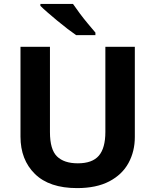

<svg xmlns="http://www.w3.org/2000/svg" viewBox="-20 -954 796 984"><path d="M671 -714V-252Q671 -178 638.5 -118.5Q606 -59 540 -24.5Q474 10 375 10Q233 10 159 -62.5Q85 -135 85 -254V-714H236V-277Q236 -188 272 -152.5Q308 -117 379 -117Q453 -117 486.5 -156Q520 -195 520 -278V-714ZM354 -934Q369 -912 389.5 -884.5Q410 -857 431.5 -831.5Q453 -806 469 -787V-774H370Q351 -787 325.5 -806.5Q300 -826 273.5 -848Q247 -870 224 -890Q201 -910 187 -924V-934Z"/></svg>

Font: Noto Sans
Style: Bold
Weight: 700
Designer: Monotype Design Team
Foundry: Monotype Imaging Inc.
Version: Version 2.000;GOOG;noto-source:20170915:90ef993387c0; ttfaut